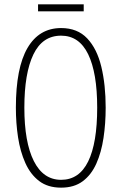

<svg xmlns="http://www.w3.org/2000/svg" viewBox="-20 -853 559 883"><path d="M466 -358Q466 -285 456 -218.5Q446 -152 423 -100.5Q400 -49 360.5 -19.5Q321 10 261 10Q200 10 160 -20.5Q120 -51 96.5 -103.5Q73 -156 63 -221.5Q53 -287 53 -358Q53 -541 106.5 -632.5Q160 -724 261 -724Q336 -724 381 -676.5Q426 -629 446 -546Q466 -463 466 -358ZM92 -358Q92 -199 135.5 -112.5Q179 -26 261 -26Q344 -26 385.5 -110.5Q427 -195 427 -358Q427 -518 385.5 -603.5Q344 -689 261 -689Q175 -689 133.5 -602.5Q92 -516 92 -358ZM365 -833V-801H155V-833Z"/></svg>

Font: Noto Sans Lao ExtraCondensed ExtraLight
Style: Regular
Weight: 200
Width: 2
Designer: Monotype Design Team
Foundry: Monotype Imaging Inc.
Version: Version 2.003; ttfautohint (v1.8.4.7-5d5b)